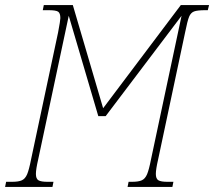

<svg xmlns="http://www.w3.org/2000/svg" viewBox="-43 -734 841 754"><path d="M-19 -20H4Q30 -20 43 -26Q56 -32 63.5 -49.5Q71 -67 79 -108L185 -606Q194 -653 194 -663Q194 -682 185.5 -688Q177 -694 148 -694H125L129 -714H243L362 -309L667 -714H778L773 -694H764Q732 -694 719 -689Q706 -684 699.5 -668Q693 -652 684 -607L578 -108Q569 -69 569 -51Q569 -32 579 -26Q589 -20 615 -20H638L634 0H458L462 -20H475Q501 -20 514 -26Q527 -32 534.5 -49.5Q542 -67 550 -108L670 -672L372 -278H343L227 -672L107 -108Q98 -69 98 -51Q98 -32 108 -26Q118 -20 144 -20H167L163 0H-23Z"/></svg>

Font: Noto Serif CondThin
Style: Italic
Weight: 250
Width: 3
Italic angle: -12°
Designer: Monotype Design Team
Foundry: Monotype Imaging Inc.
Version: Version 1.001